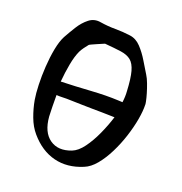

<svg xmlns="http://www.w3.org/2000/svg" viewBox="-124 -809 848 897"><g transform="rotate(20 300.0 -360.0)"><path d="M384 -39Q310 -8 242.5 -25Q175 -42 122 -104Q97 -133 82 -173.5Q67 -214 60 -254Q55 -283 53.5 -326.5Q52 -370 55 -417.5Q58 -465 66 -507Q74 -549 88 -576Q104 -605 123 -635.5Q142 -666 167.5 -686Q193 -706 226 -700Q264 -694 301 -694Q338 -694 375 -689Q406 -685 430 -659.5Q454 -634 473.5 -601.5Q493 -569 509 -543Q518 -529 526.5 -506.5Q535 -484 541.5 -462Q548 -440 551 -424.5Q554 -409 553 -409Q554 -378 546.5 -335.5Q539 -293 524 -246.5Q509 -200 487.5 -157Q466 -114 440 -82.5Q414 -51 384 -39ZM145 -376Q215 -378 291 -383Q367 -388 428 -385Q434 -385 439 -384.5Q444 -384 449 -384Q451 -398 451.5 -412.5Q452 -427 451 -439Q448 -502 438.5 -536Q429 -570 410.5 -585Q392 -600 360 -604.5Q328 -609 279 -613Q279 -613 268.5 -608.5Q258 -604 244 -598Q230 -592 219.5 -587Q209 -582 209 -581Q200 -570 192 -559Q184 -548 178 -536Q165 -508 157 -465.5Q149 -423 145 -376ZM305 -91Q333 -102 358 -136Q383 -170 403.5 -215Q424 -260 438 -305Q399 -306 374.5 -306.5Q350 -307 328.5 -307Q307 -307 277 -308Q247 -309 198 -310Q187 -310 174.5 -309.5Q162 -309 148 -310Q148 -279 148.5 -251.5Q149 -224 150 -204Q156 -128 199.5 -97.5Q243 -67 305 -91Z"/></g></svg>

Font: Mansalva
Style: Regular
Weight: 400
Designer: Carolina Short
Foundry: Carolina Short
Version: Version 2.112; ttfautohint (v1.8.4.7-5d5b)